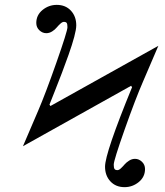

<svg xmlns="http://www.w3.org/2000/svg" viewBox="-20 -750 676 788"><path d="M518.1 -397.9 74.2 -149.9 137.2 -296.9Q166 -363.8 211.4 -492.9Q256.8 -622.1 256.8 -638.2Q256.8 -650.9 253.9 -655.5Q251 -660.2 242.2 -660.2Q235.8 -660.2 227.8 -652.8Q219.7 -645.5 212.6 -637Q205.6 -628.4 194.1 -621.1Q182.6 -613.8 169.9 -613.8Q154.3 -613.8 141.6 -625.7Q128.9 -637.7 128.9 -655.8Q128.9 -688 154.5 -709Q180.2 -730 212.9 -730Q249 -730 271 -706.3Q293 -682.6 293 -646Q293 -629.9 284.7 -598.6Q276.4 -567.4 261.5 -525.4Q246.6 -483.4 234.1 -450.7Q221.7 -418 204.3 -374.3Q187 -330.6 183.1 -320.8L187 -314.9L629.9 -562L566.9 -415Q536.6 -345.7 491.7 -218.8Q446.8 -91.8 446.8 -74.2Q446.8 -61.5 450 -56.6Q453.1 -51.8 461.9 -51.8Q468.3 -51.8 476.1 -59.1Q483.9 -66.4 491.2 -75Q498.5 -83.5 510 -90.8Q521.5 -98.1 534.2 -98.1Q549.8 -98.1 562.5 -86.2Q575.2 -74.2 575.2 -56.2Q575.2 -23.9 549.6 -2.9Q523.9 18.1 491.2 18.1Q455.1 18.1 433.1 -5.6Q411.1 -29.3 411.1 -65.9Q411.1 -121.6 522 -392.1Z"/></svg>

Font: Flanker Steampunk
Style: Italic
Weight: 400
Italic angle: -12°
Designer: Alexey Kryukov, Leonardo Di Lena
Foundry: Alexey Kryukov, Leonardo Di Lena
Version: 1.210